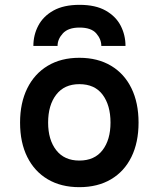

<svg xmlns="http://www.w3.org/2000/svg" viewBox="-20 -762 656 794"><path d="M308 12Q232.5 12 177.5 -20.5Q122.5 -53 92.8 -112.8Q63 -172.5 63 -255Q63 -336.5 92.8 -396.8Q122.5 -457 177.5 -490Q232.5 -523 308 -523Q384 -523 439 -490.2Q494 -457.5 523.5 -397.2Q553 -337 553 -255Q553 -173 523.5 -113Q494 -53 439 -20.5Q384 12 308 12ZM308 -98Q371 -98 404 -141Q437 -184 437 -255Q437 -326.5 404.5 -370.2Q372 -414 308 -414Q246 -414 212.5 -370.5Q179 -327 179 -255Q179 -184 212.5 -141Q246 -98 308 -98ZM118 -572Q118 -617.5 138.5 -656.2Q159 -695 201.2 -718.5Q243.5 -742 309 -742Q375 -742 417 -718.2Q459 -694.5 479 -655.8Q499 -617 499 -572H399Q399 -600 378 -624Q357 -648 309 -648Q262 -648 240 -624Q218 -600 218 -572Z"/></svg>

Font: Overpass Mono Light
Style: Regular
Weight: 300
Monospace: yes
Designer: Delve Withrington, Dave Bailey
Foundry: Delve Fonts LLC
Version: Version 4.000